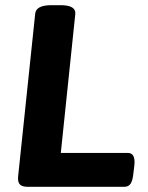

<svg xmlns="http://www.w3.org/2000/svg" viewBox="-20 -722 572 742"><path d="M88 0Q65 0 56.5 -9.5Q48 -19 50 -40L116 -669Q119 -702 179 -702H214Q274 -702 271 -668L215 -131H474Q505 -131 499 -81L495 -48Q492 -22 484 -11Q476 0 460 0Z"/></svg>

Font: Asap Semi Expanded Semi Expanded Regular
Style: Bold Italic
Weight: 700
Width: 6
Italic angle: -6°
Designer: Pablo Cosgaya
Foundry: Omnibus-Type
Version: Version 3.001; ttfautohint (v1.8.4.7-5d5b)